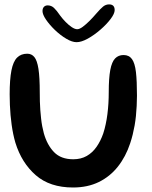

<svg xmlns="http://www.w3.org/2000/svg" viewBox="-20 -835 694 874"><path d="M312.5 18.5Q207 18.5 142.8 -37.5Q78.5 -93.5 50 -185.5Q44.5 -204.5 40.2 -225Q36 -245.5 33 -267Q30 -288.5 28 -311.2Q26 -334 25 -357.5Q24 -381 24 -405.5Q24 -473.5 32 -514.2Q40 -555 57.8 -572.8Q75.5 -590.5 104 -590.5Q124 -590.5 136.5 -575.2Q149 -560 155 -521.8Q161 -483.5 161 -414Q161 -393.5 161.5 -373.2Q162 -353 163.5 -333.8Q165 -314.5 167 -296Q169 -277.5 172.2 -260.5Q175.5 -243.5 179.5 -228.5Q194.5 -175 226 -142.5Q257.5 -110 313.5 -110Q348.5 -110 374.8 -125Q401 -140 419.5 -166.5Q438 -193 450 -227.5Q456.5 -247.5 461.2 -269.8Q466 -292 469 -315.8Q472 -339.5 473.5 -364.5Q475 -389.5 475 -414.5Q475 -479.5 482 -516.5Q489 -553.5 504 -569Q519 -584.5 542.5 -584.5Q567.5 -584.5 580.8 -566Q594 -547.5 598.8 -507Q603.5 -466.5 603.5 -399.5Q603.5 -376 602.2 -352.8Q601 -329.5 598.8 -307.2Q596.5 -285 592.8 -263.8Q589 -242.5 584 -222.2Q579 -202 572.5 -182.5Q552.5 -122 516.8 -76.8Q481 -31.5 430 -6.5Q379 18.5 312.5 18.5ZM328.5 -643Q308 -643 281.5 -658.8Q255 -674.5 230.2 -698.2Q205.5 -722 189.5 -745.5Q173.5 -769 173.5 -784.5Q173.5 -797 180 -803.8Q186.5 -810.5 197 -810.5Q213.5 -810.5 225.8 -799Q238 -787.5 254 -764Q265 -749 279 -734.8Q293 -720.5 307 -711.2Q321 -702 331.5 -702Q342 -702 356.8 -713Q371.5 -724 387.8 -740.2Q404 -756.5 418 -773Q437 -795 449.2 -805Q461.5 -815 476.5 -815Q502 -815 502 -789Q502 -773 483.5 -748.5Q465 -724 437 -699.8Q409 -675.5 379.8 -659.2Q350.5 -643 328.5 -643Z"/></svg>

Font: Gluten
Style: Regular
Weight: 400
Designer: Tyler Finck
Foundry: Etcetera Type Company
Version: Version 1.300